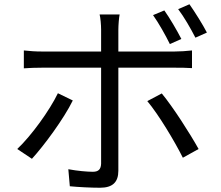

<svg xmlns="http://www.w3.org/2000/svg" viewBox="-20 -839 1040 902"><path d="M752 -790 699 -768C726 -730 758 -673 778 -632L832 -656C811 -697 777 -755 752 -790ZM870 -819 817 -796C845 -759 876 -705 898 -662L952 -686C933 -723 896 -782 870 -819ZM322 -367 252 -401C213 -320 127 -201 61 -139L130 -93C186 -154 280 -281 322 -367ZM740 -400 672 -364C725 -301 800 -176 839 -98L913 -139C873 -211 793 -336 740 -400ZM92 -602V-518C119 -520 147 -521 177 -521H455V-514C455 -466 455 -125 455 -70C454 -44 443 -32 416 -32C390 -32 344 -36 301 -44L308 36C348 40 408 43 450 43C510 43 536 16 536 -37C536 -108 536 -432 536 -514V-521H801C825 -521 855 -521 882 -519V-602C857 -599 824 -597 800 -597H536V-699C536 -721 539 -757 542 -771H448C452 -756 455 -722 455 -700V-597H177C145 -597 120 -599 92 -602Z"/></svg>

Font: Noto Sans CJK SC
Style: Regular
Weight: 400
Designer: Ryoko NISHIZUKA 西塚涼子 (kana, bopomofo & ideographs); Paul D. Hunt (Latin, Greek & Cyrillic); Sandoll Communications 산돌커뮤니
Foundry: Adobe
Version: Version 2.004;hotconv 1.0.118;makeotfexe 2.5.65603